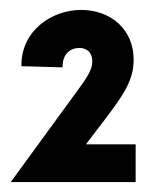

<svg xmlns="http://www.w3.org/2000/svg" viewBox="-20 -620 326 385"><path d="M152.3 -330.6 192.9 -383.8C228 -430.7 248 -459 248 -500.5C248 -560.5 202.6 -600.1 142.6 -600.1C84 -600.1 22 -558.6 22.9 -487.3L105.5 -484.9C105 -512.7 121.6 -523.9 139.6 -523.9C147 -523.9 165 -520.5 165 -496.6C165 -481 156.7 -466.8 130.4 -431.6L1.5 -254.9H252V-330.6Z"/></svg>

Font: Now ExtraBold
Style: Regular
Weight: 800
Designer: Alfredo Marco Pradil
Foundry: Alfredo Marco Pradil
Version: Version 1.200;hotconv 1.0.109;makeotfexe 2.5.65596